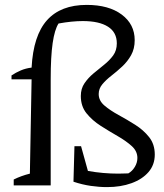

<svg xmlns="http://www.w3.org/2000/svg" viewBox="-20 -757 670 784"><path d="M36 0V-24Q66 -39 102 -48L109 -433H27V-449Q45 -461 65 -469.5Q85 -478 109 -481Q116 -612 172 -674.5Q228 -737 334 -737Q424 -737 477 -697.5Q530 -658 530 -593Q530 -558 515.5 -532Q501 -506 479 -485.5Q457 -465 435 -448Q413 -431 398 -413Q383 -395 383 -373Q383 -346 406.5 -326Q430 -306 464 -287.5Q498 -269 532 -247.5Q566 -226 589 -197Q612 -168 612 -126Q612 -84 586.5 -54.5Q561 -25 517 -9Q473 7 417 7Q385 7 350.5 2Q316 -3 280 -15L284 -160H311L339 -59Q401 -48 463 -48Q484 -48 504 -49Q520 -58 530.5 -75.5Q541 -93 541 -112Q541 -140 517.5 -161Q494 -182 460 -201.5Q426 -221 391.5 -243Q357 -265 333.5 -294Q310 -323 310 -365Q310 -395 325 -417Q340 -439 361.5 -457Q383 -475 405 -492.5Q427 -510 442 -530.5Q457 -551 457 -580Q457 -625 421 -648Q385 -671 318 -671Q274 -671 219 -661Q203 -636 195 -581Q187 -526 187 -433V0Z"/></svg>

Font: Piazzolla
Style: Regular
Weight: 400
Designer: Juan Pablo del Peral
Foundry: Huerta Tipografica
Version: Version 1.330